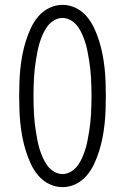

<svg xmlns="http://www.w3.org/2000/svg" viewBox="-20 -763 515 791"><path d="M238 8Q209 8 182.5 -5Q156 -18 137.5 -40Q119 -62 107 -88Q95 -114 86.5 -141Q78 -168 72.5 -196.5Q67 -225 64 -253.5Q61 -282 60 -310.5Q59 -339 59 -368Q59 -396 60 -424.5Q61 -453 64 -481.5Q67 -510 72.5 -538.5Q78 -567 86.5 -594Q95 -621 107 -647Q119 -673 137.5 -695Q156 -717 182.5 -730Q209 -743 238 -743Q266 -743 292.5 -730Q319 -717 337.5 -695Q356 -673 368 -647Q380 -621 388.5 -594Q397 -567 402.5 -538.5Q408 -510 411 -481.5Q414 -453 415 -424.5Q416 -396 416 -368Q416 -339 415 -310.5Q414 -282 411 -253.5Q408 -225 402.5 -196.5Q397 -168 388.5 -141Q380 -114 368 -88Q356 -62 337.5 -40Q319 -18 292.5 -5Q266 8 238 8ZM238 -46Q256 -46 272.5 -56Q289 -66 300 -81Q311 -96 318.5 -113Q326 -130 331.5 -147.5Q337 -165 340.5 -183.5Q344 -202 347 -220Q350 -238 352 -256.5Q354 -275 355 -293.5Q356 -312 356.5 -330.5Q357 -349 357 -368Q357 -386 356.5 -404.5Q356 -423 355 -441.5Q354 -460 352 -478.5Q350 -497 347 -515Q344 -533 340.5 -551.5Q337 -570 331.5 -587.5Q326 -605 318.5 -622Q311 -639 300 -654Q289 -669 272.5 -679Q256 -689 237 -689Q219 -689 202.5 -679Q186 -669 175 -654Q164 -639 156.5 -622Q149 -605 143.5 -587.5Q138 -570 134.5 -551.5Q131 -533 128 -515Q125 -497 123 -478.5Q121 -460 120 -441.5Q119 -423 118.5 -404.5Q118 -386 118 -368Q118 -349 118.5 -330.5Q119 -312 120 -293.5Q121 -275 123 -256.5Q125 -238 128 -220Q131 -202 134.5 -183.5Q138 -165 143.5 -147.5Q149 -130 156.5 -113Q164 -96 175 -81Q186 -66 202.5 -56Q219 -46 238 -46Z"/></svg>

Font: Iosevka QP Light
Style: Regular
Weight: 300
Designer: Belleve Invis
Foundry: Belleve Invis
Version: Version 20.0.0; ttfautohint (v1.8.4)